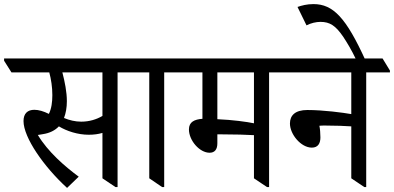

<svg xmlns="http://www.w3.org/2000/svg" viewBox="-59 -909 1927 939"><path d="M269 10 326 -45C258 -95 175 -167 126 -249C136 -250 144 -252 151 -253C184 -258 210 -271 229 -291C267 -268 321 -250 375 -250C400 -250 422 -253 442 -259V-37L506 6H516V-555H631V-564L595 -623H-39V-612L-3 -555H182C191 -522 197 -483 197 -444C197 -410 193 -378 180 -352C154 -365 130 -372 109 -372C76 -372 56 -354 56 -317C56 -236 156 -93 269 10ZM268 -414C268 -459 258 -509 246 -555H442V-342C413 -325 378 -314 338 -314C309 -314 280 -321 254 -332C263 -355 268 -383 268 -414Z M734 6H744V-555H860V-564L824 -623H554V-613L590 -555H671V-37Z M966 -162C991 -162 1004 -178 1004 -208V-252C1010 -252 1015 -252 1020 -252C1086 -252 1153 -250 1183 -248V-37L1247 6H1257V-555H1372V-564L1336 -623H782V-612L818 -555H931V-328C892 -325 865 -313 865 -276C865 -222 917 -162 966 -162ZM1004 -326V-555H1183V-306C1150 -313 1078 -323 1004 -326Z M1466 -187C1497 -187 1508 -209 1508 -237C1508 -258 1506 -280 1503 -294C1514 -295 1521 -295 1532 -295C1582 -295 1631 -293 1659 -291V-37L1723 6H1732V-555H1848V-564L1812 -623H1295V-612L1331 -555H1659V-351C1619 -358 1523 -371 1444 -371C1385 -371 1359 -345 1359 -305C1359 -252 1413 -187 1466 -187Z M1684 -615H1728C1634 -821 1571 -889 1474 -889C1442 -889 1416 -882 1396 -875L1440 -785C1461 -796 1487 -802 1508 -802C1554 -802 1582 -784 1619 -730C1638 -701 1658 -669 1684 -615Z"/></svg>

Font: Noto Serif Devanagari SemiCondensed
Style: Regular
Weight: 400
Width: 4
Designer: Universal Thirst, Indian Type Foundry and the Monotype Design Team
Foundry: Monotype Imaging Inc.
Version: Version 2.004